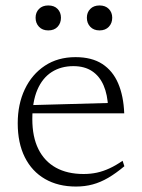

<svg xmlns="http://www.w3.org/2000/svg" viewBox="-20 -674 520 704"><path d="M257 -464.5Q316.5 -464.5 355 -439.5Q393.5 -414.5 413.2 -368.5Q433 -322.5 435.5 -258.5H92L90.5 -288.5L399 -297L376.5 -279Q374.5 -327 359.8 -361Q345 -395 317.5 -413.2Q290 -431.5 249 -431.5Q203.5 -431.5 169.5 -409.8Q135.5 -388 117 -344.8Q98.5 -301.5 98.5 -237.5Q98.5 -172 120.8 -127.2Q143 -82.5 185 -59.2Q227 -36 286.5 -36Q312.5 -36 335.5 -41Q358.5 -46 381.8 -56.8Q405 -67.5 429.5 -84.5L436 -64.5Q405 -38.5 376.8 -22Q348.5 -5.5 320 2.2Q291.5 10 258.5 10Q193 10 145 -17.8Q97 -45.5 71 -97.5Q45 -149.5 45 -222Q45 -292 71 -346.8Q97 -401.5 144.5 -433Q192 -464.5 257 -464.5ZM157 -562.5Q135.5 -562.5 123 -575.8Q110.5 -589 110.5 -609Q110.5 -628.5 123 -641.2Q135.5 -654 157 -654Q179 -654 191.2 -641.2Q203.5 -628.5 203.5 -609Q203.5 -589 191.2 -575.8Q179 -562.5 157 -562.5ZM345 -562.5Q323.5 -562.5 311 -575.8Q298.5 -589 298.5 -609Q298.5 -628.5 311 -641.2Q323.5 -654 345 -654Q366.5 -654 379 -641.2Q391.5 -628.5 391.5 -609Q391.5 -589 379 -575.8Q366.5 -562.5 345 -562.5Z"/></svg>

Font: Newsreader Light
Style: Regular
Weight: 300
Designer: Hugues Gentile
Foundry: Production Type
Version: Version 1.003